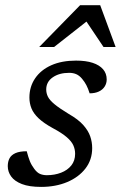

<svg xmlns="http://www.w3.org/2000/svg" viewBox="-20 -724 474 754"><path d="M85 -130Q91 -107 97.2 -91.2Q103.5 -75.5 114.5 -61Q125.5 -46 137.2 -41Q149 -36 164 -36Q194.5 -36 219.8 -45.8Q245 -55.5 260 -74.2Q275 -93 275 -120Q275 -137.5 268 -153.2Q261 -169 242.2 -185.2Q223.5 -201.5 187 -221Q151.5 -240.5 131.5 -259.5Q111.5 -278.5 103.5 -298.5Q95.5 -318.5 95.5 -341Q95.5 -383.5 118 -416.5Q140.5 -449.5 181.5 -467.8Q222.5 -486 278.5 -486Q317.5 -486 344 -477.2Q370.5 -468.5 384.8 -452Q399 -435.5 399 -412Q399 -396.5 391 -384Q383 -371.5 368 -364.5Q353 -357.5 332 -357.5Q326 -376.5 319.2 -389.5Q312.5 -402.5 302 -415Q291.5 -427.5 279.2 -432.8Q267 -438 251.5 -438Q212.5 -438 187 -420.2Q161.5 -402.5 161.5 -372.5Q161.5 -358 168.2 -344.2Q175 -330.5 194 -314.8Q213 -299 250 -276.5Q287.5 -255 307 -233Q326.5 -211 334.2 -188.8Q342 -166.5 342 -142.5Q342 -96.5 315.5 -62.2Q289 -28 243.8 -9Q198.5 10 141.5 10Q95 10 66 -1.2Q37 -12.5 23.8 -31Q10.5 -49.5 10.5 -71.5Q10.5 -89.5 17.5 -102.5Q24.5 -115.5 41 -122.8Q57.5 -130 85 -130ZM134 -539.5 294.5 -703.5H373.5L434 -539.5H386.5L313 -649H332L192.5 -539.5Z"/></svg>

Font: Newsreader 11pt
Style: Italic
Weight: 400
Italic angle: -17°
Version: Version 1.003